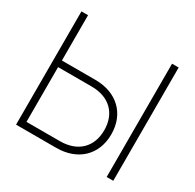

<svg xmlns="http://www.w3.org/2000/svg" viewBox="-157 -889 1071 1057"><g transform="rotate(30 379.0 -360.0)"><path d="M112 -720H70V0H325C462 0 551 -85 551 -216C551 -346.5 461.5 -432 325 -432H112ZM688 0V-720H646V0ZM112 -42V-390H325C437 -390 506 -323.5 506 -216C506 -108.5 437 -42 325 -42Z"/></g></svg>

Font: Vela Sans ExtLt
Style: Regular
Weight: 200
Designer: Principal design: Mikhail Sharanda - project Manrope.
Design modification: Ravid Balaliev
Foundry: Mikhail Sharanda
Version: Version 1.001